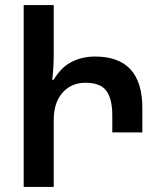

<svg xmlns="http://www.w3.org/2000/svg" viewBox="-20 -734 624 754"><path d="M316 -409Q374 -409 397.5 -377.5Q421 -346 421 -281V-214H539V-310Q539 -512 353 -512Q303 -512 261.5 -491Q220 -470 191 -421H185Q191 -466 191 -525V-714H73V0H191V-263Q191 -331 225.5 -370Q260 -409 316 -409Z"/></svg>

Font: Noto Sans Armenian Condensed Semi
Style: Regular
Weight: 600
Width: 3
Designer: Monotype Design Team
Foundry: Monotype Imaging Inc.
Version: Version 1.901